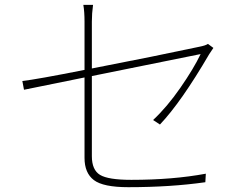

<svg xmlns="http://www.w3.org/2000/svg" viewBox="-20 -776 1040 793"><path d="M640.6 -261.7 612.3 -280.3Q669.9 -334 725.1 -413.6Q780.3 -493.2 808.6 -552.7Q567.4 -503.9 359.4 -461.9V-130.9Q359.4 -74.2 393.1 -53.7Q426.8 -33.2 522.5 -33.2Q693.4 -33.2 830.1 -58.6L828.1 -23.4Q684.6 -2.9 509.8 -2.9Q406.2 -2.9 367.7 -32.2Q329.1 -61.5 329.1 -124V-456.1Q215.8 -432.6 79.1 -405.3L72.3 -441.4Q131.8 -448.2 329.1 -487.3V-686.5Q329.1 -727.5 324.2 -755.9H364.3Q359.4 -720.7 359.4 -686.5V-493.2Q626 -544.9 803.7 -583Q829.1 -587.9 838.9 -594.7L861.3 -578.1Q857.4 -573.2 843.8 -551.8Q728.5 -354.5 640.6 -261.7Z"/></svg>

Font: GenEi Gothic M ExtraLight
Style: Regular
Weight: 200
Designer: o_tamon (Modified); [Source Han Sans]
Ryoko NISHIZUKA  (kana & ideographs); Paul D. Hunt (Latin, Greek & Cyrillic); Wenl
Version: Version 1.1a;Original Version 1.004